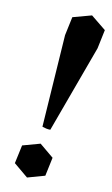

<svg xmlns="http://www.w3.org/2000/svg" viewBox="-84 -754 475 812"><g transform="rotate(10 154.0 -348.5)"><path d="M244 -710 308 -658 291 -577 154 -203Q145 -203 136 -205Q127 -207 119 -210L146 -608L163 -688ZM124 -138 184 -88 167 -8 92 13 31 -38 48 -117Z"/></g></svg>

Font: Poltawski Nowy SemiBold
Style: Italic
Weight: 600
Italic angle: -12°
Version: Version 1.001;gftools[0.9.25]